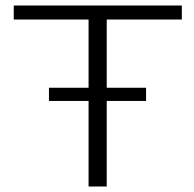

<svg xmlns="http://www.w3.org/2000/svg" viewBox="-20 -678 706 698"><path d="M641 -607H368V-359H511V-311H368V0H302V-311H158V-359H302V-607H30V-658H641Z"/></svg>

Font: EauTestSC Semilight
Style: Regular
Weight: 300
Designer: Christian Thalmann (Catharsis Fonts)
Version: Version 0.001;PS 000.001;hotconv 1.0.88;makeotf.lib2.5.64775